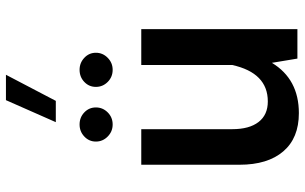

<svg xmlns="http://www.w3.org/2000/svg" viewBox="-209 -807 1021 643"><g transform="rotate(-90 301.5 -485.5)"><path d="M287.6 -976.1H372.6L285.2 -809.1H213.9ZM148.9 -674.8Q148.9 -697.8 165.8 -713.6Q182.6 -729.5 206.1 -729.5Q230 -729.5 246.6 -713.6Q263.2 -697.8 263.2 -674.8Q263.2 -651.9 246.6 -635.3Q230 -618.7 206.1 -618.7Q182.6 -618.7 165.8 -635.3Q148.9 -651.9 148.9 -674.8ZM332 -674.8Q332 -697.8 348.6 -713.6Q365.2 -729.5 389.2 -729.5Q412.6 -729.5 429.4 -713.6Q446.3 -697.8 446.3 -674.8Q446.3 -651.9 429.4 -635.3Q412.6 -618.7 389.2 -618.7Q365.2 -618.7 348.6 -635.3Q332 -651.9 332 -674.8ZM71.3 -193.8V-522.9H190.4V-218.3Q190.4 -161.1 214.4 -130.1Q238.3 -99.1 283.2 -99.1Q378.9 -99.1 405.3 -218.3V-522.9H525.4V0H426.8L412.6 -85.4Q357.9 4.9 244.1 4.9Q160.6 4.9 116 -47.4Q71.3 -99.6 71.3 -193.8Z"/></g></svg>

Font: Estedad-FD SemiBold
Style: Regular
Weight: 600
Designer: Amin Abedi
Version: Version 7.3